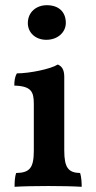

<svg xmlns="http://www.w3.org/2000/svg" viewBox="-20 -715 369 738"><path d="M158 -562C202 -562 233 -591 233 -627C233 -669 206 -695 160 -695C120 -695 87 -669 87 -626C87 -590 116 -562 158 -562ZM36 3C66 1 119 0 166 0C212 0 262 1 294 3C294 -13 293 -34 288 -50C243 -51 227 -70 227 -137V-420C227 -448 217 -461 202 -467C176 -450 94 -433 45 -433C37 -420 35 -404 35 -386C101 -384 110 -362 110 -315V-137C110 -70 95 -51 42 -50C37 -35 36 -16 36 3Z"/></svg>

Font: Vollkorn Semibold
Style: Regular
Weight: 600
Designer: Friedrich Althausen
Foundry: Friedrich Althausen
Version: Version 4.015;PS 004.015;hotconv 1.0.88;makeotf.lib2.5.64775